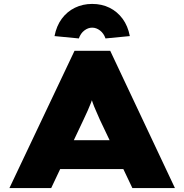

<svg xmlns="http://www.w3.org/2000/svg" viewBox="-20 -959 940 979"><path d="M28 0 360 -700H542L872 0H655L489 -349Q478 -375 468.5 -396Q459 -417 452.5 -436Q446 -455 440 -474Q434 -493 429 -514H469Q464 -492 457.5 -472.5Q451 -453 443.5 -434Q436 -415 427 -394.5Q418 -374 406 -349L241 0ZM189 -97 254 -244H649L685 -97ZM382 -763 258 -775Q268 -827 295 -863.5Q322 -900 362 -919.5Q402 -939 450 -939Q499 -939 538.5 -919.5Q578 -900 605 -863.5Q632 -827 642 -775L518 -763Q509 -789 490 -803.5Q471 -818 450 -818Q429 -818 410 -803.5Q391 -789 382 -763Z"/></svg>

Font: Lexend Peta Black
Style: Regular
Weight: 900
Version: Version 1.007